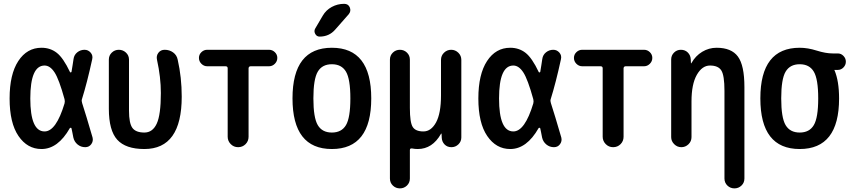

<svg xmlns="http://www.w3.org/2000/svg" viewBox="-20 -785 4540 1024"><path d="M217.8 -435.5Q141.6 -435.5 141.6 -259.8Q141.6 -84 217.8 -84Q279.3 -84 324.2 -233.4Q327.1 -244.1 324.2 -255.9Q294.9 -362.3 271 -398.9Q247.1 -435.5 217.8 -435.5ZM201.2 9.8Q126 9.8 78.6 -59.6Q31.2 -128.9 31.2 -259.8Q31.2 -388.7 77.6 -459.5Q124 -530.3 201.2 -530.3Q248 -530.3 282.7 -503.4Q317.4 -476.6 353.5 -400.4Q357.4 -396.5 361.3 -401.4Q363.3 -413.1 367.2 -437.5Q371.1 -461.9 372.1 -469.7Q375 -492.2 392.1 -505.9Q409.2 -519.5 430.7 -519.5Q450.2 -519.5 463.4 -504.4Q476.6 -489.3 471.7 -468.8Q444.3 -342.8 417 -255.9Q414.1 -247.1 418 -235.4Q437.5 -175.8 473.6 -51.8Q478.5 -32.2 466.8 -16.1Q455.1 0 434.6 0Q411.1 0 393.6 -14.6Q376 -29.3 371.1 -51.8Q369.1 -61.5 365.7 -79.6Q362.3 -97.7 361.3 -100.6Q360.4 -103.5 356.9 -103.5Q353.5 -103.5 352.5 -101.6Q289.1 9.8 201.2 9.8Z M750 9.8Q650.4 9.8 605.5 -39.6Q560.5 -88.9 560.5 -205.1V-466.8Q560.5 -489.3 576.2 -504.4Q591.8 -519.5 613.8 -519.5Q635.7 -519.5 651.9 -504.4Q668 -489.3 668 -466.8V-194.3Q668 -127.9 686 -103Q704.1 -78.1 750 -78.1Q793.9 -78.1 815.9 -125.5Q837.9 -172.9 837.9 -289.1Q837.9 -373 817.4 -465.8Q812.5 -487.3 824.7 -503.4Q836.9 -519.5 858.4 -519.5Q883.8 -519.5 903.3 -505.4Q922.9 -491.2 927.7 -466.8Q949.2 -372.1 949.2 -269.5Q949.2 9.8 750 9.8Z M1085 -431.6Q1067.4 -431.6 1054.2 -444.8Q1041 -458 1041 -476.1Q1041 -494.1 1054.2 -506.8Q1067.4 -519.5 1085 -519.5H1415Q1432.6 -519.5 1445.8 -506.8Q1459 -494.1 1459 -476.1Q1459 -458 1445.8 -444.8Q1432.6 -431.6 1415 -431.6H1317.4Q1306.6 -431.6 1305.7 -420.9V-55.7Q1305.7 -32.2 1289.6 -16.1Q1273.4 0 1250 0Q1226.6 0 1210.4 -16.6Q1194.3 -33.2 1194.3 -55.7V-420.9Q1194.3 -431.6 1182.6 -431.6Z M1825.2 -402.8Q1801.8 -442.4 1750 -442.4Q1698.2 -442.4 1674.8 -402.8Q1651.4 -363.3 1651.4 -260.3Q1651.4 -157.2 1674.8 -117.7Q1698.2 -78.1 1750 -78.1Q1801.8 -78.1 1825.2 -117.7Q1848.6 -157.2 1848.6 -260.3Q1848.6 -363.3 1825.2 -402.8ZM1960 -260.3Q1960 9.8 1750 9.8Q1540 9.8 1540 -260.3Q1540 -530.3 1750 -530.3Q1960 -530.3 1960 -260.3ZM1701.2 -701.2Q1718.8 -731.4 1749.5 -748Q1780.3 -764.6 1815.4 -764.6Q1837.9 -764.6 1845.7 -745.1Q1853.5 -725.6 1839.8 -709L1767.6 -627Q1735.4 -589.8 1684.6 -589.8Q1668.9 -589.8 1661.1 -604.5Q1653.3 -619.1 1661.1 -632.8Z M2059.6 167V-466.8Q2059.6 -489.3 2075.2 -504.4Q2090.8 -519.5 2112.8 -519.5Q2134.8 -519.5 2150.4 -504.4Q2166 -489.3 2166 -466.8V-209Q2166 -131.8 2181.2 -107.9Q2196.3 -84 2238.3 -84Q2279.3 -84 2305.7 -132.3Q2332 -180.7 2332 -276.4V-465.8Q2332 -488.3 2348.1 -503.9Q2364.3 -519.5 2386.2 -519.5Q2408.2 -519.5 2424.3 -503.9Q2440.4 -488.3 2440.4 -465.8V-51.8Q2440.4 -30.3 2424.8 -15.1Q2409.2 0 2387.7 0Q2365.2 0 2351.1 -14.6Q2336.9 -29.3 2335.9 -50.8L2335 -72.3H2334Q2332 -72.3 2332 -71.3Q2286.1 9.8 2208 9.8Q2192.4 9.8 2177.7 6.8Q2166 4.9 2166 15.6V167Q2166 189.5 2150.4 204.6Q2134.8 219.7 2112.8 219.7Q2090.8 219.7 2075.2 204.6Q2059.6 189.5 2059.6 167Z M2717.8 -435.5Q2641.6 -435.5 2641.6 -259.8Q2641.6 -84 2717.8 -84Q2779.3 -84 2824.2 -233.4Q2827.1 -244.1 2824.2 -255.9Q2794.9 -362.3 2771 -398.9Q2747.1 -435.5 2717.8 -435.5ZM2701.2 9.8Q2626 9.8 2578.6 -59.6Q2531.2 -128.9 2531.2 -259.8Q2531.2 -388.7 2577.6 -459.5Q2624 -530.3 2701.2 -530.3Q2748 -530.3 2782.7 -503.4Q2817.4 -476.6 2853.5 -400.4Q2857.4 -396.5 2861.3 -401.4Q2863.3 -413.1 2867.2 -437.5Q2871.1 -461.9 2872.1 -469.7Q2875 -492.2 2892.1 -505.9Q2909.2 -519.5 2930.7 -519.5Q2950.2 -519.5 2963.4 -504.4Q2976.6 -489.3 2971.7 -468.8Q2944.3 -342.8 2917 -255.9Q2914.1 -247.1 2918 -235.4Q2937.5 -175.8 2973.6 -51.8Q2978.5 -32.2 2966.8 -16.1Q2955.1 0 2934.6 0Q2911.1 0 2893.6 -14.6Q2876 -29.3 2871.1 -51.8Q2869.1 -61.5 2865.7 -79.6Q2862.3 -97.7 2861.3 -100.6Q2860.4 -103.5 2856.9 -103.5Q2853.5 -103.5 2852.5 -101.6Q2789.1 9.8 2701.2 9.8Z M3085 -431.6Q3067.4 -431.6 3054.2 -444.8Q3041 -458 3041 -476.1Q3041 -494.1 3054.2 -506.8Q3067.4 -519.5 3085 -519.5H3415Q3432.6 -519.5 3445.8 -506.8Q3459 -494.1 3459 -476.1Q3459 -458 3445.8 -444.8Q3432.6 -431.6 3415 -431.6H3317.4Q3306.6 -431.6 3305.7 -420.9V-55.7Q3305.7 -32.2 3289.6 -16.1Q3273.4 0 3250 0Q3226.6 0 3210.4 -16.6Q3194.3 -33.2 3194.3 -55.7V-420.9Q3194.3 -431.6 3182.6 -431.6Z M3559.6 -53.7V-467.8Q3559.6 -489.3 3574.7 -504.4Q3589.8 -519.5 3611.3 -519.5Q3633.8 -519.5 3648.4 -504.9Q3663.1 -490.2 3664.1 -467.8L3665 -448.2Q3665 -447.3 3666 -447.3Q3668 -447.3 3668 -449.2Q3689.5 -487.3 3725.1 -508.8Q3760.7 -530.3 3801.8 -530.3Q3880.9 -530.3 3915.5 -483.4Q3950.2 -436.5 3950.2 -320.3V167Q3950.2 189.5 3934.6 204.6Q3918.9 219.7 3897 219.7Q3875 219.7 3859.4 204.6Q3843.8 189.5 3843.8 167V-300.8Q3843.8 -382.8 3827.1 -409.2Q3810.5 -435.5 3766.6 -435.5Q3724.6 -435.5 3696.3 -385.7Q3668 -335.9 3668 -244.1V-53.7Q3668 -31.2 3651.9 -15.6Q3635.7 0 3613.8 0Q3591.8 0 3575.7 -16.1Q3559.6 -32.2 3559.6 -53.7Z M4320.3 -402.8Q4296.9 -442.4 4245.1 -442.4Q4193.4 -442.4 4169.9 -402.8Q4146.5 -363.3 4146.5 -260.3Q4146.5 -157.2 4169.9 -117.7Q4193.4 -78.1 4245.1 -78.1Q4296.9 -78.1 4320.3 -117.7Q4343.8 -157.2 4343.8 -260.3Q4343.8 -363.3 4320.3 -402.8ZM4245.1 -530.3Q4288.1 -530.3 4335.9 -515.1Q4383.8 -500 4420.9 -500H4448.2Q4465.8 -500 4478.5 -486.8Q4491.2 -473.6 4491.2 -456.1Q4491.2 -438.5 4478.5 -425.3Q4465.8 -412.1 4448.2 -412.1H4430.7H4429.7V-411.1L4430.7 -410.2Q4455.1 -352.5 4455.1 -259.8Q4455.1 9.8 4245.1 9.8Q4035.2 9.8 4035.2 -260.3Q4035.2 -530.3 4245.1 -530.3Z"/></svg>

Font: Rounded-X Mgen+ 2m medium
Style: Regular
Weight: 500
Designer: [Source Han Sans]
Ryoko NISHIZUKA  (kana & ideographs); Paul D. Hunt (Latin, Greek & Cyrillic); Wenlong ZHANG  (bopomofo
Version: Version 1.059.20150602